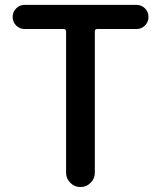

<svg xmlns="http://www.w3.org/2000/svg" viewBox="-20 -756 649 776"><path d="M247.1 -57.6V-628.9Q247.1 -638.7 237.3 -638.7H79.1Q59.6 -638.7 45.4 -652.8Q31.2 -667 31.2 -687.5Q31.2 -708 45.4 -722.2Q59.6 -736.3 79.1 -736.3H531.2Q551.8 -736.3 565.9 -722.2Q580.1 -708 580.1 -687.5Q580.1 -667 565.9 -652.8Q551.8 -638.7 531.2 -638.7H373Q363.3 -638.7 363.3 -628.9V-57.6Q363.3 -34.2 346.2 -17.1Q329.1 0 305.2 0Q281.2 0 264.2 -17.1Q247.1 -34.2 247.1 -57.6Z"/></svg>

Font: Gen Jyuu GothicX Medium
Style: Regular
Weight: 500
Designer: Ryoko NISHIZUKA (kana &amp; ideographs); Paul D. Hunt (Latin, Greek &amp; Cyrillic); Wenlong ZHANG (bopomofo); Sandoll C
Version: Version 1.058.20140828